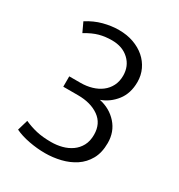

<svg xmlns="http://www.w3.org/2000/svg" viewBox="-147 -694 750 803"><g transform="rotate(30 228.0 -292.5)"><path d="M49 -550Q85 -573 123 -583Q161 -593 197 -593Q236 -593 268 -581.5Q300 -570 323 -550Q346 -530 359 -502.5Q372 -475 372 -443Q372 -388 343.5 -351.5Q315 -315 273 -300Q325 -289 358.5 -251.5Q392 -214 392 -160Q392 -113 374 -81Q356 -49 326.5 -29.5Q297 -10 260 -1Q223 8 185 8Q147 8 107.5 0.5Q68 -7 39 -21L54 -72Q83 -59 113 -52Q143 -45 184 -45Q211 -45 236 -51.5Q261 -58 281 -72Q301 -86 313 -108Q325 -130 325 -161Q325 -215 285.5 -243Q246 -271 184 -271H113V-321H167Q196 -321 221.5 -328.5Q247 -336 266 -350.5Q285 -365 296 -386.5Q307 -408 307 -436Q307 -482 275.5 -511.5Q244 -541 193 -541Q161 -541 133 -533.5Q105 -526 70 -505Z"/></g></svg>

Font: Mukta Mahee Light
Style: Regular
Weight: 300
Designer: Shuchita Grover, Noopur Datye, Girish Dalvi, Yashodeep Gholap
Foundry: Ek Type
Version: Version 2.538;PS 1.000;hotconv 16.6.51;makeotf.lib2.5.65220;